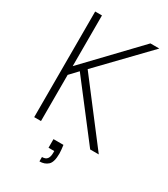

<svg xmlns="http://www.w3.org/2000/svg" viewBox="-218 -799 964 1102"><g transform="rotate(30 264.0 -247.5)"><path d="M77 0V-700H122V-364L443 -700H502L205 -392L505 0H448L172 -359L122 -306V0ZM230 205V176Q254 176 264 162.5Q274 149 274 124V111H236V54H302Q304 69 305.5 83.5Q307 98 307 109Q307 166 285.5 185.5Q264 205 230 205Z"/></g></svg>

Font: DM Sans 16pt ExtraLight
Style: Regular
Weight: 250
Version: Version 4.004;gftools[0.9.30]